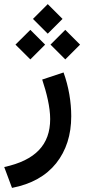

<svg xmlns="http://www.w3.org/2000/svg" viewBox="-35 -642 408 926"><path d="M124 -550.8 195.3 -479.5 266.6 -550.8 195.3 -622.1ZM208.5 -426.8 279.8 -355.5 351.1 -426.8 279.8 -498ZM39.6 -426.8 111.3 -355.5 182.6 -426.8 111.3 -498ZM22.9 264.2C116.2 246.1 187 206.5 235.8 145.5C284.2 84.5 308.6 8.8 308.6 -81.5C308.6 -149.4 296.4 -224.1 271.5 -292.5L168.5 -258.3C189.9 -194.3 207 -125 207 -67.9C207 55.7 136.2 130.9 -14.6 163.6Z"/></svg>

Font: Vazirmatn Medium
Style: Regular
Weight: 500
Designer: Saber Rastikerdar
Foundry: Saber Rastikerdar
Version: Version 33.003